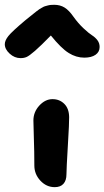

<svg xmlns="http://www.w3.org/2000/svg" viewBox="-63 -770 435 800"><path d="M22.9 -527.8Q-2.4 -527.8 -22.7 -546.4Q-43 -564.9 -43 -585.9Q-43 -601.1 -28.1 -619.9Q-13.2 -638.7 42 -685.1Q47.4 -689.5 60.1 -699.7Q72.8 -710 76.2 -712.6Q79.6 -715.3 89.1 -722.9Q98.6 -730.5 101.8 -732.2Q105 -733.9 112.8 -738.5Q120.6 -743.2 124.8 -744.1Q128.9 -745.1 135.7 -747.1Q142.6 -749 148.9 -749.5Q155.3 -750 163.1 -750Q187.5 -750 206.1 -738.5Q224.6 -727.1 243.2 -700.2Q262.7 -672.9 284.9 -652.1Q307.1 -631.3 320.6 -622.8Q334 -614.3 343 -602.3Q352.1 -590.3 352.1 -574.2Q352.1 -553.7 335 -541.7Q317.9 -529.8 288.1 -529.8Q254.4 -529.8 223.1 -549.3Q191.9 -568.8 148.9 -622.1Q106.9 -579.1 82.8 -558.1Q58.6 -537.1 47.6 -532.5Q36.6 -527.8 22.9 -527.8ZM165 9.8Q130.4 9.8 105.2 -17.3Q80.1 -44.4 80.1 -80.1Q80.1 -138.7 78.1 -193.6Q76.2 -248.5 76.2 -268.1Q76.2 -303.2 100.8 -330.1Q125.5 -356.9 155.8 -356.9Q185.1 -356.9 204.8 -337.4Q224.6 -317.9 225.1 -282.2Q225.6 -259.8 219.7 -162.8Q213.9 -65.9 213.9 -43.9Q213.9 -18.1 201.4 -4.2Q189 9.8 165 9.8Z"/></svg>

Font: Shantell Sans Irregular
Style: Regular
Weight: 600
Designer: Stephen Nixon, Anya Danilova, Shantell Martin
Foundry: Arrow Type
Version: Version 1.006;[9816181b4]